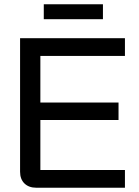

<svg xmlns="http://www.w3.org/2000/svg" viewBox="-20 -879 649 899"><path d="M74 -75V-700H565V-617H169V-399H535V-317H169V-83H565V0H150Q115 0 94.5 -20Q74 -40 74 -75ZM185 -859H462V-789H185Z"/></svg>

Font: Bai Jamjuree Medium
Style: Regular
Weight: 500
Version: Version 1.000; ttfautohint (v1.6)